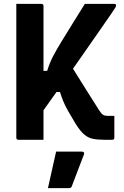

<svg xmlns="http://www.w3.org/2000/svg" viewBox="-20 -720 640 989"><path d="M64 -700H193Q204 -700 204 -689V-355H223Q235 -395 253 -429.5Q271 -464 295 -503Q322 -547 356 -602Q390 -657 417 -700H569Q578 -700 578 -692Q578 -688 574.5 -681.5Q571 -675 551 -646Q524 -606 471.5 -531.5Q419 -457 356 -366Q389 -313 423 -259Q457 -205 490 -153Q502 -134 511 -128.5Q520 -123 539 -123H569V-11Q569 0 558 0H518Q483 0 458.5 -5Q434 -10 414 -27Q394 -44 371 -80Q347 -120 331.5 -147Q316 -174 306.5 -197Q297 -220 289 -246H271Q236 -197 204 -152V0H75Q64 0 64 -11ZM269 61H402Q408 61 411.5 64.5Q415 68 413 74Q397 117 382 155Q367 193 350 239Q349 243 345.5 246Q342 249 335 249H227Q238 200 248.5 152.5Q259 105 269 61Z"/></svg>

Font: Recursive Mn Lnr St
Style: Bold
Weight: 700
Monospace: yes
Version: Version 1.079;hotconv 1.0.112;makeotfexe 2.5.65598; ttfautoh